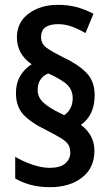

<svg xmlns="http://www.w3.org/2000/svg" viewBox="-20 -780 457 795"><path d="M46 -395Q46 -435 63.5 -465Q81 -495 111 -514Q50 -556 50 -625Q50 -688 99 -724Q148 -760 220 -760Q261 -760 295.5 -751Q330 -742 367 -723L334 -643Q305 -660 277 -670Q249 -680 221 -680Q150 -680 150 -627Q150 -598 173.5 -581.5Q197 -565 239 -544Q300 -516 336 -480.5Q372 -445 372 -386Q372 -303 315 -263Q371 -221 371 -156Q371 -85 320 -45Q269 -5 187 -5Q143 -5 107.5 -14.5Q72 -24 43 -41V-131Q72 -113 112 -99Q152 -85 185 -85Q229 -85 250 -103Q271 -121 271 -148Q271 -167 263.5 -180Q256 -193 235.5 -206Q215 -219 176 -239Q106 -273 76 -306.5Q46 -340 46 -395ZM136 -407Q136 -378 158.5 -356.5Q181 -335 224 -314L246 -303Q262 -314 271.5 -331.5Q281 -349 281 -373Q281 -405 261 -426.5Q241 -448 180 -476Q136 -458 136 -407Z"/></svg>

Font: Noto Sans Sinhala Condensed SemiBold
Style: Regular
Weight: 600
Width: 3
Designer: Jelle Bosma - Monotype Design Team
Foundry: Monotype Imaging Inc.
Version: Version 2.006; ttfautohint (v1.8.4.7-5d5b)